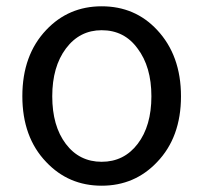

<svg xmlns="http://www.w3.org/2000/svg" viewBox="-20 -577 646 610"><path d="M303 13Q198 13 127 -62Q51 -141 51 -271.5Q51 -402 127 -482Q198 -557 303 -557Q409 -557 479 -482Q555 -401 555 -271Q555 -141 479 -62Q408 13 303 13ZM303 -63Q374 -63 417.5 -120Q461 -177 461 -271Q461 -365 417 -423Q375 -481 303 -481Q233 -481 189.5 -423Q146 -365 146 -271Q146 -177 189 -120Q232 -63 303 -63Z"/></svg>

Font: GenSenRounded TW R
Style: Regular
Weight: 400
Version: Version 1.501;PS 1;hotconv 16.6.51;makeotf.lib2.5.65220